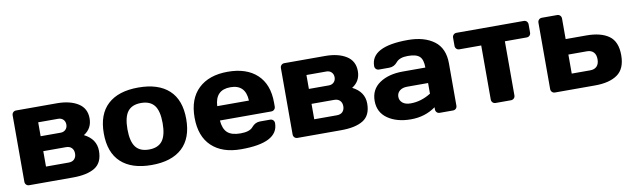

<svg xmlns="http://www.w3.org/2000/svg" viewBox="-38 -945 4461 1354"><g transform="rotate(-10 2192.5 -267.5)"><path d="M60.1 -29.8V-504.9Q60.1 -518.1 68.6 -526.6Q77.1 -535.2 89.8 -535.2H381.8Q475.1 -535.2 533 -499Q590.8 -462.9 590.8 -390.4Q590.8 -317.9 530.8 -280.8Q616.2 -237.8 616.2 -153.3Q616.2 -68.8 561 -34.4Q505.9 0 402.8 0H89.8Q77.1 0 68.6 -8.5Q60.1 -17.1 60.1 -29.8ZM229 -108.9H391.1Q418 -108.9 432.4 -124Q446.8 -139.2 446.8 -164.1Q446.8 -189 432.4 -204.1Q418 -219.2 391.1 -219.2H229ZM229 -326.2H372.1Q394 -326.2 408 -340.1Q421.9 -354 421.9 -376Q421.9 -397.9 408 -411.9Q394 -425.8 372.1 -425.8H229Z M747.1 -60.5Q670.9 -130.9 670.9 -267.8Q670.9 -404.8 747.1 -474.9Q823.2 -544.9 966.1 -544.9Q1108.9 -544.9 1185.1 -474.9Q1261.2 -404.8 1261.2 -267.8Q1261.2 -130.9 1185.1 -60.5Q1108.9 9.8 966.1 9.8Q823.2 9.8 747.1 -60.5ZM870.6 -394.5Q840.3 -355 840.3 -268.1Q840.3 -181.2 870.6 -141.1Q900.9 -101.1 966.1 -101.1Q1031.2 -101.1 1061.8 -141.1Q1092.3 -181.2 1092.3 -268.1Q1092.3 -355 1061.8 -394.5Q1031.2 -434.1 966.1 -434.1Q900.9 -434.1 870.6 -394.5Z M1891.1 -273.9V-246.1Q1891.1 -232.9 1882.6 -224.4Q1874 -215.8 1860.8 -215.8H1493.2Q1498 -155.8 1527.6 -128.4Q1557.1 -101.1 1622.1 -101.1Q1687 -101.1 1710.9 -130.4Q1734.9 -159.7 1770 -160.2H1842.8Q1856 -160.2 1864.5 -151.6Q1873 -143.1 1873 -129.9Q1873 10.3 1606 9.8Q1471.2 9.8 1396 -61.5Q1320.8 -132.8 1320.8 -266.8Q1320.8 -400.9 1396.5 -472.9Q1472.2 -544.9 1606.4 -544.9Q1740.7 -544.9 1815.9 -474.9Q1891.1 -404.8 1891.1 -273.9ZM1492.2 -318.8H1719.2Q1714.4 -434.1 1606.2 -434.1Q1498 -434.1 1492.2 -318.8Z M1981 -29.8V-504.9Q1981 -518.1 1989.5 -526.6Q1998 -535.2 2010.7 -535.2H2302.7Q2396 -535.2 2453.9 -499Q2511.7 -462.9 2511.7 -390.4Q2511.7 -317.9 2451.7 -280.8Q2537.1 -237.8 2537.1 -153.3Q2537.1 -68.8 2481.9 -34.4Q2426.8 0 2323.7 0H2010.7Q1998 0 1989.5 -8.5Q1981 -17.1 1981 -29.8ZM2149.9 -108.9H2312Q2338.9 -108.9 2353.3 -124Q2367.7 -139.2 2367.7 -164.1Q2367.7 -189 2353.3 -204.1Q2338.9 -219.2 2312 -219.2H2149.9ZM2149.9 -326.2H2293Q2314.9 -326.2 2328.9 -340.1Q2342.8 -354 2342.8 -376Q2342.8 -397.9 2328.9 -411.9Q2314.9 -425.8 2293 -425.8H2149.9Z M2823.2 -332H2984.9Q2984.9 -389.2 2960.9 -411.6Q2937 -434.1 2877.2 -434.1Q2817.4 -434.1 2793.2 -404.5Q2769 -375 2733.9 -375H2661.1Q2647.9 -375 2639.4 -383.5Q2630.9 -392.1 2630.9 -404.8Q2630.9 -544.9 2897 -544.9Q3013.2 -544.9 3083.5 -492.9Q3153.8 -440.9 3153.8 -332V-29.8Q3153.8 -16.6 3145.5 -8.3Q3137.2 0 3124 0H3029.8Q3016.6 0 3008.3 -8.5Q3000 -17.1 3000 -29.8V-44.9Q2922.9 10.3 2822 10Q2721.2 9.8 2656.5 -35.2Q2591.8 -80.1 2591.8 -162.1Q2591.8 -244.1 2656.5 -288.1Q2721.2 -332 2823.2 -332ZM2839.8 -101.1Q2915 -101.1 2984.9 -145V-221.2H2835Q2800.8 -221.2 2781 -204.6Q2761.2 -188 2761.2 -161.6Q2761.2 -135.3 2781.7 -118.2Q2802.2 -101.1 2839.8 -101.1Z M3213.9 -446.8V-504.9Q3213.9 -518.1 3222.4 -526.6Q3231 -535.2 3244.1 -535.2H3725.1Q3738.3 -535.2 3746.6 -526.6Q3754.9 -518.1 3754.9 -504.9V-446.8Q3754.9 -434.1 3746.6 -425.5Q3738.3 -417 3725.1 -417H3569.3V-29.8Q3569.3 -17.1 3560.8 -8.5Q3552.2 0 3539.1 0H3430.2Q3417 0 3408.4 -8.5Q3399.9 -17.1 3399.9 -29.8V-417H3244.1Q3231 -417 3222.4 -425.5Q3213.9 -434.1 3213.9 -446.8Z M3825.2 -29.8V-504.9Q3825.2 -518.1 3833.7 -526.6Q3842.3 -535.2 3855 -535.2H3964.4Q3977.1 -535.2 3985.6 -526.6Q3994.1 -518.1 3994.1 -504.9V-357.9H4142.1Q4246.1 -357.9 4303.2 -316.9Q4360.4 -275.9 4360.4 -179Q4360.4 -82 4303.2 -41Q4246.1 0 4142.1 0H3855Q3842.3 0 3833.7 -8.5Q3825.2 -17.1 3825.2 -29.8ZM3994.1 -110.8H4127Q4157.2 -110.8 4174.1 -128.4Q4190.9 -146 4190.9 -179Q4190.9 -211.9 4174.1 -229.5Q4157.2 -247.1 4127 -247.1H3994.1Z"/></g></svg>

Font: Days One
Style: Regular
Weight: 400
Designer: Alexander Kalachev, Alexey Maslov, Jovanny Lemonad
Foundry: Alexander Kalachev, Alexey Maslov, Jovanny Lemonad
Version: Version 1.002